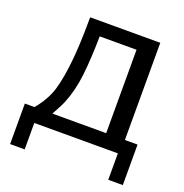

<svg xmlns="http://www.w3.org/2000/svg" viewBox="-149 -828 1080 1127"><g transform="rotate(20 391.0 -265.0)"><path d="M36 -88H96Q141 -141 166 -199.5Q191 -258 207 -379.5Q223 -501 223 -695H661V-88H740V165H649V0H127V165H36ZM208 -88H544V-609H314Q312 -469 300.5 -366Q289 -263 253 -175Q246 -157 208 -88Z"/></g></svg>

Font: Coval
Style: Medium
Weight: 500
Foundry: Context Ltd
Version: Version 001.000